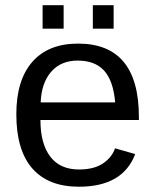

<svg xmlns="http://www.w3.org/2000/svg" viewBox="-20 -705 596 735"><path d="M134.8 -245.6Q134.8 -154.8 172.4 -105.5Q210 -56.2 282.2 -56.2Q339.4 -56.2 373.8 -79.1Q408.2 -102.1 420.4 -137.2L497.6 -115.2Q450.2 9.8 282.2 9.8Q165 9.8 103.8 -60.1Q42.5 -129.9 42.5 -267.6Q42.5 -398.4 103.8 -468.3Q165 -538.1 278.8 -538.1Q511.7 -538.1 511.7 -257.3V-245.6ZM420.9 -313Q413.6 -396.5 378.4 -434.8Q343.3 -473.1 277.3 -473.1Q213.4 -473.1 176 -430.4Q138.7 -387.7 135.7 -313ZM415 -685.1V-595.2H335.4V-685.1ZM223.6 -685.1V-595.2H143.1V-685.1Z"/></svg>

Font: Arimo
Style: Regular
Weight: 400
Designer: Steve Matteson
Foundry: Monotype Imaging Inc.
Version: Version 1.33